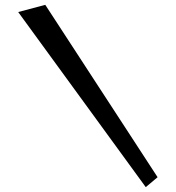

<svg xmlns="http://www.w3.org/2000/svg" viewBox="-20 -750 726 793"><path d="M630.9 -18.1 582 22.9 55.2 -700.2 167 -730Z"/></svg>

Font: Original Surfer
Style: Regular
Weight: 400
Designer: Astigmatic (AOETI)
Foundry: Astigmatic (AOETI)
Version: Version 1.001